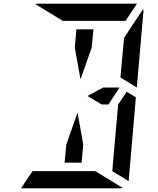

<svg xmlns="http://www.w3.org/2000/svg" viewBox="-20 -1020 856 1040"><path d="M649 -782 652 -815 756 -972Q757 -968 757 -959L721 -546L633 -600V-607ZM539 -546H628L567 -454H531L454 -500ZM716 -493 677 -41Q677 -41 677 -39L588 -93L589 -95V-103L592 -139L599 -218L620 -454L666 -523ZM385 -763 394 -861H486L477 -763L416 -590ZM496 -93 645 -2Q637 0 632 0H96H94L156 -93H159H190H326H418ZM320 -907 171 -998Q179 -1000 184 -1000H720H722L660 -907H657H626H490H398ZM431 -237 422 -139H330L339 -237L400 -410Z"/></svg>

Font: DSEG14 Modern Mini
Style: Italic
Weight: 400
Italic angle: -5°
Designer: Keshikan(Twitter:@keshinomi_88pro)
Version: Version 0.46